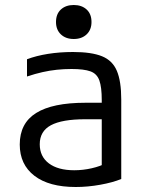

<svg xmlns="http://www.w3.org/2000/svg" viewBox="-20 -738 590 768"><path d="M283 10Q176 10 117.5 -35Q59 -80 59 -160Q59 -245 124.5 -286Q190 -327 322 -327H423V-261H321Q228 -261 183.5 -237Q139 -213 139 -161Q139 -112 175.5 -84.5Q212 -57 277 -57Q312 -57 347 -65Q382 -73 405 -86L387 -42V-338Q387 -389 377.5 -416Q368 -443 342 -452.5Q316 -462 266 -462Q236 -462 207.5 -459Q179 -456 150 -449.5Q121 -443 88 -432V-501Q125 -515 172 -522.5Q219 -530 272 -530Q346 -530 388 -513Q430 -496 447.5 -454.5Q465 -413 465 -340V-22Q431 -8 381 1Q331 10 283 10ZM275 -582Q243 -582 223.5 -600.5Q204 -619 204 -650Q204 -682 223.5 -700Q243 -718 275 -718Q307 -718 326.5 -700Q346 -682 346 -650Q346 -619 326.5 -600.5Q307 -582 275 -582Z"/></svg>

Font: M PLUS Code Latin SemiExpanded
Style: Regular
Weight: 400
Width: 6
Designer: Coji Morishita
Foundry: UNDERFOREST DESIGN
Version: Version 1.002; ttfautohint (v1.8.3)